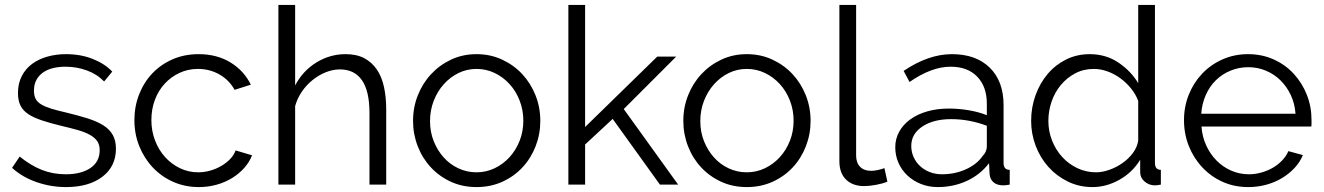

<svg xmlns="http://www.w3.org/2000/svg" viewBox="-20 -750 5378 780"><path d="M248 10Q187 10 129 -10Q71 -30 29 -68L60 -114Q104 -78 149.5 -60Q195 -42 247 -42Q310 -42 347.5 -67.5Q385 -93 385 -140Q385 -162 375 -176.5Q365 -191 345.5 -202Q326 -213 296.5 -221.5Q267 -230 228 -239Q183 -250 150 -261Q117 -272 95.5 -286Q74 -300 63.5 -320.5Q53 -341 53 -372Q53 -411 68.5 -441Q84 -471 110.5 -490.5Q137 -510 172.5 -520Q208 -530 248 -530Q308 -530 357 -510.5Q406 -491 436 -459L403 -419Q374 -449 332.5 -464Q291 -479 246 -479Q219 -479 196 -473.5Q173 -468 155.5 -456Q138 -444 128 -425.5Q118 -407 118 -382Q118 -361 125 -348Q132 -335 148 -325.5Q164 -316 188.5 -308.5Q213 -301 248 -293Q298 -281 336 -269Q374 -257 399.5 -241Q425 -225 438 -202Q451 -179 451 -146Q451 -74 396 -32Q341 10 248 10Z M526 -262Q526 -317 545 -366Q564 -415 598.5 -451.5Q633 -488 681 -509Q729 -530 787 -530Q861 -530 916 -496.5Q971 -463 999 -406L933 -385Q911 -425 871.5 -447.5Q832 -470 784 -470Q744 -470 709.5 -454Q675 -438 649.5 -410.5Q624 -383 609.5 -345Q595 -307 595 -262Q595 -218 610 -179Q625 -140 651 -111.5Q677 -83 711.5 -66.5Q746 -50 785 -50Q810 -50 834.5 -57Q859 -64 880 -76.5Q901 -89 916 -105Q931 -121 937 -139L1004 -119Q993 -91 972 -67.5Q951 -44 922.5 -26.5Q894 -9 859.5 0.5Q825 10 788 10Q731 10 683 -11.5Q635 -33 600 -70.5Q565 -108 545.5 -157Q526 -206 526 -262Z M1549 0H1481V-291Q1481 -380 1450.5 -424Q1420 -468 1361 -468Q1332 -468 1303.5 -456.5Q1275 -445 1250 -425Q1225 -405 1206.5 -378Q1188 -351 1179 -319V0H1111V-730H1179V-403Q1210 -462 1265 -496Q1320 -530 1384 -530Q1429 -530 1460 -513.5Q1491 -497 1511 -467.5Q1531 -438 1540 -396.5Q1549 -355 1549 -305Z M1916 10Q1859 10 1812 -11.5Q1765 -33 1730.5 -70Q1696 -107 1677 -156Q1658 -205 1658 -259Q1658 -314 1677.5 -363Q1697 -412 1731.5 -449Q1766 -486 1813 -508Q1860 -530 1916 -530Q1972 -530 2019.5 -508Q2067 -486 2101.5 -449Q2136 -412 2155.5 -363Q2175 -314 2175 -259Q2175 -205 2156 -156Q2137 -107 2102.5 -70Q2068 -33 2020.5 -11.5Q1973 10 1916 10ZM1727 -258Q1727 -214 1742 -176.5Q1757 -139 1782.5 -110.5Q1808 -82 1842.5 -66Q1877 -50 1916 -50Q1955 -50 1989.5 -66.5Q2024 -83 2050 -111.5Q2076 -140 2091 -178Q2106 -216 2106 -260Q2106 -303 2091 -341.5Q2076 -380 2050 -408.5Q2024 -437 1989.5 -453.5Q1955 -470 1916 -470Q1877 -470 1843 -453.5Q1809 -437 1783 -408Q1757 -379 1742 -340.5Q1727 -302 1727 -258Z M2661 0 2469 -267 2357 -163V0H2289V-730H2357V-234L2650 -520H2727L2514 -307L2735 0Z M3014 10Q2957 10 2910 -11.5Q2863 -33 2828.5 -70Q2794 -107 2775 -156Q2756 -205 2756 -259Q2756 -314 2775.5 -363Q2795 -412 2829.5 -449Q2864 -486 2911 -508Q2958 -530 3014 -530Q3070 -530 3117.5 -508Q3165 -486 3199.5 -449Q3234 -412 3253.5 -363Q3273 -314 3273 -259Q3273 -205 3254 -156Q3235 -107 3200.5 -70Q3166 -33 3118.5 -11.5Q3071 10 3014 10ZM2825 -258Q2825 -214 2840 -176.5Q2855 -139 2880.5 -110.5Q2906 -82 2940.5 -66Q2975 -50 3014 -50Q3053 -50 3087.5 -66.5Q3122 -83 3148 -111.5Q3174 -140 3189 -178Q3204 -216 3204 -260Q3204 -303 3189 -341.5Q3174 -380 3148 -408.5Q3122 -437 3087.5 -453.5Q3053 -470 3014 -470Q2975 -470 2941 -453.5Q2907 -437 2881 -408Q2855 -379 2840 -340.5Q2825 -302 2825 -258Z M3390 -730H3458V-118Q3458 -89 3474 -72.5Q3490 -56 3519 -56Q3530 -56 3545 -59Q3560 -62 3573 -67L3585 -12Q3566 -4 3538.5 1Q3511 6 3491 6Q3444 6 3417 -20.5Q3390 -47 3390 -95Z M3790 10Q3753 10 3721.5 -2.5Q3690 -15 3666.5 -37Q3643 -59 3630 -88.5Q3617 -118 3617 -152Q3617 -186 3633 -215Q3649 -244 3678 -265Q3707 -286 3747 -297.5Q3787 -309 3835 -309Q3875 -309 3916 -302Q3957 -295 3989 -282V-329Q3989 -398 3950 -438.5Q3911 -479 3842 -479Q3802 -479 3760 -463Q3718 -447 3675 -417L3651 -462Q3752 -530 3847 -530Q3945 -530 4001 -475Q4057 -420 4057 -323V-88Q4057 -60 4082 -60V0Q4065 3 4056 3Q4030 3 4015.5 -10Q4001 -23 4000 -46L3998 -87Q3962 -40 3907.5 -15Q3853 10 3790 10ZM3806 -42Q3859 -42 3903.5 -62Q3948 -82 3971 -115Q3980 -124 3984.5 -134.5Q3989 -145 3989 -154V-239Q3955 -252 3918.5 -259Q3882 -266 3844 -266Q3772 -266 3727 -236Q3682 -206 3682 -157Q3682 -133 3691.5 -112Q3701 -91 3717.5 -75.5Q3734 -60 3757 -51Q3780 -42 3806 -42Z M4418 10Q4364 10 4318 -12.5Q4272 -35 4239 -72Q4206 -109 4187.5 -157.5Q4169 -206 4169 -259Q4169 -314 4187 -363.5Q4205 -413 4236.5 -450Q4268 -487 4311.5 -508.5Q4355 -530 4407 -530Q4473 -530 4524 -495.5Q4575 -461 4604 -412V-730H4672V-88Q4672 -60 4696 -60V0Q4681 3 4672 3Q4648 3 4630 -12.5Q4612 -28 4612 -50V-101Q4581 -50 4528 -20Q4475 10 4418 10ZM4433 -50Q4458 -50 4486.5 -60Q4515 -70 4540 -87.5Q4565 -105 4582.5 -128.5Q4600 -152 4604 -179V-340Q4594 -367 4575 -390.5Q4556 -414 4531.5 -432Q4507 -450 4479 -460Q4451 -470 4424 -470Q4382 -470 4348 -452Q4314 -434 4289.5 -404.5Q4265 -375 4252 -337Q4239 -299 4239 -259Q4239 -217 4254 -179Q4269 -141 4295 -112.5Q4321 -84 4356.5 -67Q4392 -50 4433 -50Z M5051 10Q4994 10 4946.5 -11.5Q4899 -33 4864 -70.5Q4829 -108 4809.5 -157Q4790 -206 4790 -262Q4790 -317 4809.5 -365.5Q4829 -414 4863.5 -450.5Q4898 -487 4946 -508.5Q4994 -530 5050 -530Q5107 -530 5154.5 -508.5Q5202 -487 5236 -450Q5270 -413 5289 -365Q5308 -317 5308 -263Q5308 -255 5308 -247Q5308 -239 5307 -236H4861Q4864 -194 4880.5 -158.5Q4897 -123 4923 -97Q4949 -71 4982.5 -56.5Q5016 -42 5054 -42Q5079 -42 5104 -49Q5129 -56 5150 -68Q5171 -80 5188 -97.5Q5205 -115 5214 -136L5273 -120Q5261 -91 5239 -67.5Q5217 -44 5188 -26.5Q5159 -9 5124 0.5Q5089 10 5051 10ZM5243 -288Q5240 -330 5223.5 -364.5Q5207 -399 5181.5 -424Q5156 -449 5122.5 -463Q5089 -477 5051 -477Q5013 -477 4979 -463Q4945 -449 4919.5 -424Q4894 -399 4878.5 -364Q4863 -329 4860 -288Z"/></svg>

Font: PTCRaleway
Style: Regular
Weight: 400
Designer: Matt McInerney, Pablo Impallari, Rodrigo Fuenzalida
Foundry: Matt McInerney, Pablo Impallari, Rodrigo Fuenzalida
Version: Version 3.000g; ttfautohint (v1.5) -l 8 -r 28 -G 28 -x 14 -D